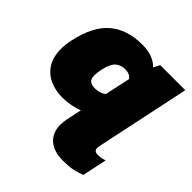

<svg xmlns="http://www.w3.org/2000/svg" viewBox="-194 -625 1008 1008"><g transform="rotate(45 310.0 -121.0)"><path d="M426 242Q359 242 321.5 209Q284 176 284 118Q284 109 285 98.5Q286 88 288 78L307 -12Q284 -2 252 4Q220 10 191 10Q139 10 97 -9Q55 -28 30 -67Q5 -106 5 -166Q5 -183 7 -200Q9 -217 13 -236Q41 -367 110.5 -425.5Q180 -484 290 -484Q335 -484 366.5 -471.5Q398 -459 416 -439L434 -474H620L509 51Q508 56 507.5 60Q507 64 507 68Q507 91 535 91Q561 91 585 82L556 219Q525 231 497.5 236.5Q470 242 426 242ZM278 -145Q313 -145 339 -164L370 -307Q354 -329 319 -329Q287 -329 265.5 -310Q244 -291 233 -240Q227 -212 227 -193Q227 -166 239.5 -155.5Q252 -145 278 -145Z"/></g></svg>

Font: Kanit ExtraBold
Style: Italic
Weight: 800
Italic angle: -12°
Designer: Katatrad Team
Foundry: CadsonDemak
Version: Version 2.000; ttfautohint (v1.8.3)